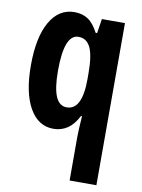

<svg xmlns="http://www.w3.org/2000/svg" viewBox="-89 -618 677 918"><g transform="rotate(10 250.0 -158.5)"><path d="M314 28Q314 -2 319 -73H314Q292 -30 262 -10Q232 10 194 10Q120 10 78 -64Q36 -138 36 -270Q36 -407 79 -482Q122 -557 198 -557Q236 -557 263.5 -539Q291 -521 314 -477H321L332 -547H444V240H314ZM239 -102Q314 -102 314 -252V-279Q314 -366 295.5 -405Q277 -444 237 -444Q168 -444 168 -268Q168 -184 185.5 -143Q203 -102 239 -102Z"/></g></svg>

Font: Noto Sans Lao ExtraCondensed
Style: Bold
Weight: 700
Width: 2
Designer: Monotype Design Team
Foundry: Monotype Imaging Inc.
Version: Version 2.003; ttfautohint (v1.8.4.7-5d5b)